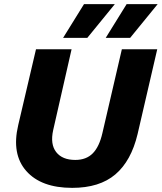

<svg xmlns="http://www.w3.org/2000/svg" viewBox="-20 -898 782 928"><path d="M285 -715 386 -878H535L402 -715ZM491 -715 592 -878H742L609 -715ZM329 10Q179 10 107 -71.5Q35 -153 68 -293L154 -660H326L237 -269Q222 -201 251.5 -163Q281 -125 344 -125Q397 -125 428.5 -157Q460 -189 475 -255L569 -660H740L645 -250Q614 -120 537.5 -55Q461 10 329 10Z"/></svg>

Font: Elaine Sans
Style: Bold Italic
Weight: 700
Italic angle: -13°
Designer: Wei Huang
Foundry: Wei Huang
Version: Version 2.001;December 24, 2019;FontCreator 12.0.0.2547 64-b